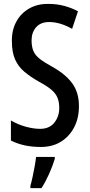

<svg xmlns="http://www.w3.org/2000/svg" viewBox="-20 -744 460 985"><path d="M385 -200Q385 -138 360.5 -91Q336 -44 292.5 -17Q249 10 190 10Q146 10 108 2Q70 -6 36 -23V-126Q72 -105 112 -94Q152 -83 186 -83Q233 -83 258.5 -114.5Q284 -146 284 -190Q284 -221 274.5 -243.5Q265 -266 242 -285Q219 -304 178 -326Q136 -350 105 -376Q74 -402 57.5 -439Q41 -476 41 -532Q40 -589 63.5 -632.5Q87 -676 130 -700.5Q173 -725 229 -724Q272 -724 310.5 -713.5Q349 -703 380 -686L350 -596Q288 -631 232 -631Q189 -631 165.5 -604.5Q142 -578 142 -537Q142 -504 151.5 -482Q161 -460 184 -442Q207 -424 249 -401Q317 -363 351 -316Q385 -269 385 -200ZM261 71Q250 108 231.5 149Q213 190 193 221H136V209Q141 192 147 164.5Q153 137 158 109Q163 81 165 61H261Z"/></svg>

Font: Noto Sans ExtraCondensed Medium
Style: Regular
Weight: 500
Width: 2
Designer: Monotype Design Team
Foundry: Monotype Imaging Inc.
Version: Version 2.013; ttfautohint (v1.8.4.7-5d5b)